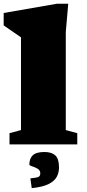

<svg xmlns="http://www.w3.org/2000/svg" viewBox="-22 -767 460 1020"><path d="M327.5 -76 388.5 -59.5V0H28.5V-59.5L89.5 -76V-568.5Q80 -575 53.5 -593.5Q27 -612 -2.5 -632V-698L279.5 -747H340.5L327.5 -597ZM139.5 180.5Q172 177.5 182 173Q192 168.5 192 153.5Q192 137.5 177.5 129.2Q163 121 148.5 116.5Q134 112 134 107.5Q134 75 152.2 57.8Q170.5 40.5 214.5 40.5Q252 40.5 271.8 58.5Q291.5 76.5 291.5 123.5Q291.5 149 279.8 171.8Q268 194.5 236.8 210.5Q205.5 226.5 146.5 232.5Z"/></svg>

Font: Newsreader 6pt ExtraBold
Style: Regular
Weight: 800
Designer: Hugues Gentile
Foundry: Production Type
Version: Version 1.003; ttfautohint (v1.8.3)